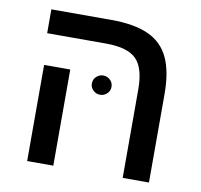

<svg xmlns="http://www.w3.org/2000/svg" viewBox="-71 -677 789 752"><g transform="rotate(10 324.0 -301.0)"><path d="M568.4 -351.1V0H463.9V-352.1Q463.9 -437 429 -471.9Q394 -506.8 308.6 -506.8H74.2V-601.6H312Q404.3 -601.6 460.4 -576.2Q516.6 -550.8 542.5 -495.8Q568.4 -440.9 568.4 -351.1ZM188 -382.3V0H84V-382.3ZM280.8 -342.8Q280.8 -359.9 292.5 -370.8Q304.2 -381.8 319.8 -381.8Q335.4 -381.8 347.2 -370.8Q358.9 -359.9 358.9 -342.8Q358.9 -327.1 347.2 -316.2Q335.4 -305.2 319.8 -305.2Q304.2 -305.2 292.5 -316.2Q280.8 -327.1 280.8 -342.8Z"/></g></svg>

Font: Arimo Medium
Style: Regular
Weight: 500
Designer: Steve Matteson
Foundry: Monotype Imaging Inc.
Version: Version 1.33